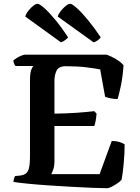

<svg xmlns="http://www.w3.org/2000/svg" viewBox="-20 -992 737 1012"><path d="M544 0Q517 0 466.5 -2Q416 -4 355.5 -7.5Q295 -11 234.5 -15Q174 -19 125 -24Q76 -29 51 -33Q51 -43 54 -51.5Q57 -60 60 -64L89 -67Q117 -71 127.5 -91Q138 -111 138 -167V-566Q138 -609 145.5 -626Q153 -643 156 -644H62Q58 -648 54.5 -656Q51 -664 50 -672Q56 -679 68.5 -686.5Q81 -694 93.5 -699Q106 -704 112 -704H542Q567 -695 592 -680Q617 -665 631 -648Q627 -586 617 -539.5Q607 -493 600 -470Q580 -470 562 -474Q544 -478 534 -482L508 -626Q485 -631 437 -637Q389 -643 327 -643Q289 -643 278 -619.5Q267 -596 267 -566V-393Q333 -394 383 -397.5Q433 -401 477 -406L489 -393Q485 -347 477 -328H267V-141Q267 -118 261 -100Q255 -82 250 -74H505L569 -249Q592 -249 611 -243Q630 -237 637 -231Q637 -183 632 -130Q627 -77 621 -45Q614 -36 598.5 -25.5Q583 -15 568 -7.5Q553 0 544 0ZM301 -769 113 -905Q118 -921 130.5 -936.5Q143 -952 156 -962Q169 -972 178 -972Q188 -972 213.5 -949.5Q239 -927 272 -887Q305 -847 339 -795Q334 -789 324 -781Q314 -773 301 -769ZM473 -769 284 -905Q289 -920 301.5 -935.5Q314 -951 327.5 -961.5Q341 -972 350 -972Q360 -972 385.5 -949Q411 -926 444 -886Q477 -846 511 -795Q506 -788 495 -779.5Q484 -771 473 -769Z"/></svg>

Font: Texturina SemiBold
Style: Regular
Weight: 600
Designer: Guillermo Torres Carreño
Foundry: Omnibus-Type
Version: Version 1.002; ttfautohint (v1.8.3)